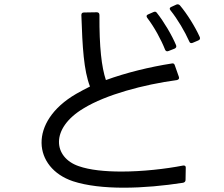

<svg xmlns="http://www.w3.org/2000/svg" viewBox="-20 -844 1040 892"><path d="M901 -656C909 -659 911 -665 908 -672C887 -719 849 -780 816 -819C811 -824 806 -825 800 -823L776 -812C768 -809 766 -803 772 -796C805 -755 839 -697 859 -652C862 -644 867 -642 875 -645ZM791 -618C798 -621 801 -627 798 -634C779 -680 741 -744 709 -784C705 -790 700 -791 693 -788L668 -777C660 -774 659 -768 664 -761C697 -718 729 -659 747 -613C750 -606 756 -604 763 -607ZM843 -64C844 -72 839 -76 831 -75C749 -59 642 -47 544 -47C468 -47 397 -54 346 -72C228 -112 211 -247 369 -341C472 -404 646 -451 802 -472C810 -474 814 -479 811 -487L792 -541C790 -548 785 -551 778 -549C675 -533 565 -506 472 -472C452 -532 441 -625 442 -774C442 -782 438 -787 430 -787L370 -786C362 -786 358 -782 358 -774C363 -624 369 -518 398 -442C375 -431 354 -419 334 -408C110 -278 134 -64 319 -2C383 19 466 28 555 28C645 28 741 19 831 5C838 3 842 -1 842 -8Z"/></svg>

Font: LINE Seed JP_OTF Regular
Style: Regular
Weight: 400
Designer: LY Corporation & Fontrix & Fontworks
Version: Version 1.002